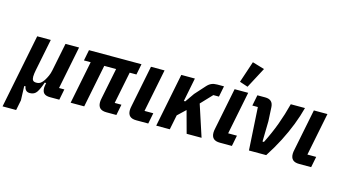

<svg xmlns="http://www.w3.org/2000/svg" viewBox="-137 -1216 3243 1816"><g transform="rotate(15 1484.0 -308.0)"><path d="M100 200H-33L112 -525H245L182 -211Q179 -195 176.5 -179Q174 -163 174 -148Q174 -122 183.5 -110.5Q193 -99 217 -99Q242 -99 258.5 -111Q275 -123 290 -146Q304 -168 316 -194.5Q328 -221 334 -252L389 -525H522L438 -106H490L469 0H379Q338 0 319.5 -17Q301 -34 301 -72Q301 -79 302.5 -87Q304 -95 305 -103L308 -120H294Q273 -57 250.5 -22.5Q228 12 183 12Q156 12 142.5 -4Q129 -20 129 -39H115L120 100Z M1028 0H931Q888 0 867.5 -19Q847 -38 847 -77Q847 -86 848.5 -97Q850 -108 853 -121L913 -419H797L713 0H580L664 -419H598L619 -525H1133L1112 -419H1046L983 -106H1049Z M1361 -106 1340 0H1223Q1180 0 1159.5 -19Q1139 -38 1139 -77Q1139 -86 1140.5 -97Q1142 -108 1145 -121L1226 -525H1359L1275 -106Z M1716 0 1657 -217 1580 -144 1551 0H1418L1523 -525H1656L1610 -293H1624L1686 -382L1774 -480Q1795 -504 1818.5 -514.5Q1842 -525 1875 -525H1941L1920 -419H1865L1761 -309L1862 0Z M2180 -106 2159 0H2042Q1999 0 1978.5 -19Q1958 -38 1958 -77Q1958 -86 1959.5 -97Q1961 -108 1964 -121L2045 -525H2178L2094 -106ZM2264 -781 2157 -579 2076 -606 2146 -816Z M2495 0H2326L2301 -419H2247L2268 -525H2345Q2383 -525 2403 -506.5Q2423 -488 2425 -450L2432 -315L2428 -115H2442Q2495 -220 2531.5 -319.5Q2568 -419 2595 -525H2734Q2713 -443 2679 -355.5Q2645 -268 2599 -178.5Q2553 -89 2495 0Z M2956 -106 2935 0H2818Q2775 0 2754.5 -19Q2734 -38 2734 -77Q2734 -86 2735.5 -97Q2737 -108 2740 -121L2821 -525H2954L2870 -106Z"/></g></svg>

Font: IBM Plex Sans Condensed
Style: Bold Italic
Weight: 700
Width: 3
Italic angle: -11.31°
Designer: Mike Abbink, Paul van der Laan, Pieter van Rosmalen
Foundry: Bold Monday
Version: Version 3.201